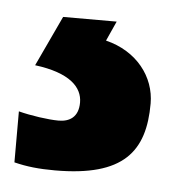

<svg xmlns="http://www.w3.org/2000/svg" viewBox="-76 -30 267 300"><g transform="rotate(5 58.0 120.0)"><path d="M160 123C160 81 131 43 82 31L96 0H12L-25 79C30 86 50 107 50 131C50 154 36 162 19 162C3 162 -25 158 -44 153V233C-24 238 -5 240 20 240C128 240 160 198 160 123Z"/></g></svg>

Font: Noto Sans Gujarati UI Condensed
Style: Bold
Weight: 700
Width: 3
Designer: Jelle Bosma - Monotype Design Team, Universal Thirst
Foundry: Monotype Imaging Inc.
Version: Version 2.106